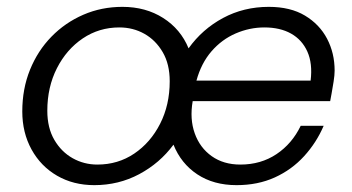

<svg xmlns="http://www.w3.org/2000/svg" viewBox="-20 -528 1028 560"><path d="M255 12Q194 12 146.5 -15.5Q99 -43 72 -92Q45 -141 45 -203Q45 -269 67.5 -324.5Q90 -380 130 -421Q170 -462 223 -485Q276 -508 337 -508Q405 -508 456 -475.5Q507 -443 530 -387Q570 -443 630.5 -475.5Q691 -508 764 -508Q827 -508 869.5 -482.5Q912 -457 934 -415Q956 -373 956 -322Q956 -309 953 -290Q950 -271 947 -254.5Q944 -238 943 -233H542Q533 -181 548 -139Q563 -97 597.5 -72.5Q632 -48 681 -48Q741 -48 786.5 -78.5Q832 -109 857 -161H924Q903 -112 867 -72.5Q831 -33 781.5 -10.5Q732 12 670 12Q603 12 555.5 -19.5Q508 -51 486 -106Q446 -52 386 -20Q326 12 255 12ZM264 -48Q324 -48 371.5 -80Q419 -112 447 -167Q475 -222 475 -291Q475 -341 454.5 -376Q434 -411 401 -429.5Q368 -448 328 -448Q269 -448 221.5 -416Q174 -384 146 -329Q118 -274 118 -205Q118 -155 138.5 -120Q159 -85 192 -66.5Q225 -48 264 -48ZM553 -293H886Q892 -343 876.5 -377.5Q861 -412 829 -430Q797 -448 751 -448Q708 -448 667.5 -430.5Q627 -413 597 -378.5Q567 -344 553 -293Z"/></svg>

Font: DM Sans 24pt Light
Style: Italic
Weight: 300
Italic angle: -10°
Designer: Colophon Foundry, Jonny Pinhorn
Foundry: Colophon Foundry
Version: Version 4.004;gftools[0.9.30]